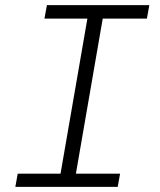

<svg xmlns="http://www.w3.org/2000/svg" viewBox="-20 -731 627 751"><path d="M163.6 -710.9H564L554.7 -658.2H381.8L276.9 -51.8H449.7L440.4 0H40L49.3 -51.8H216.8L321.8 -658.2H153.8Z"/></svg>

Font: TypoPRO Roboto Mono
Style: Italic
Weight: 300
Designer: Google
Version: Version 2.000986; 2015; ttfautohint (v1.3)